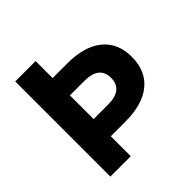

<svg xmlns="http://www.w3.org/2000/svg" viewBox="-185 -861 1013 1013"><g transform="rotate(-45 321.0 -355.0)"><path d="M74 0V-710H226V-583H336Q463 -583 532 -526.5Q601 -470 601 -367Q601 -262 532 -205.5Q463 -149 336 -149H226V0ZM226 -277H333Q445 -277 445 -366Q445 -454 333 -454H226Z"/></g></svg>

Font: Geist
Style: Bold
Weight: 400
Designer: Basement.studio, Andrés Briganti, Mateo Zaragoza
Foundry: Basement.studio, Vercel, Andrés Briganti, Guido Ferreyra, Mateo Zaragoza
Version: Version 1.401